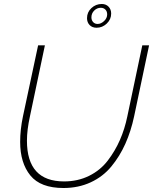

<svg xmlns="http://www.w3.org/2000/svg" viewBox="-20 -937 767 962"><path d="M490 -917Q511 -917 524 -903.5Q537 -890 537 -869Q537 -840 515 -819Q493 -798 464 -798Q442 -798 429 -811.5Q416 -825 416 -846Q416 -876 438 -896.5Q460 -917 490 -917ZM438 -850Q438 -836 446.5 -826.5Q455 -817 469 -817Q486 -817 501.5 -831.5Q517 -846 517 -865Q517 -880 508 -889Q499 -898 485 -898Q466 -898 452 -884Q438 -870 438 -850ZM81 -226Q81 -287 95 -354L171 -710H205L130 -354Q115 -286 115 -232Q115 -28 301 -28Q370 -28 426.5 -56Q483 -84 520 -132.5Q557 -181 581 -236Q605 -291 618 -354L693 -710H727L652 -354Q636 -279 608 -216.5Q580 -154 538 -103Q496 -52 434.5 -23.5Q373 5 298 5Q183 5 132 -58Q81 -121 81 -226Z"/></svg>

Font: Raleway-v4020 ExtraLight
Style: Italic
Weight: 275
Italic angle: -12°
Designer: Matt McInerney, Pablo Impallari, Rodrigo Fuenzalida
Foundry: Matt McInerney, Pablo Impallari, Rodrigo Fuenzalida
Version: Version 4.020;PS 004.020;hotconv 1.0.88;makeotf.lib2.5.64775